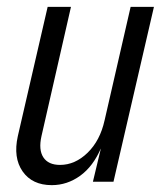

<svg xmlns="http://www.w3.org/2000/svg" viewBox="-20 -530 474 560"><path d="M131 10Q74 10 46 -30Q18 -70 32 -133L119 -510H187L101 -133Q92 -93 106.5 -71Q121 -49 155 -49Q199 -49 235.5 -84.5Q272 -120 285 -179L275 -99Q252 -45 214 -17.5Q176 10 131 10ZM251 0 274 -96H266L361 -510H429L311 0Z"/></svg>

Font: Instrument Sans Condensed
Style: Italic
Weight: 400
Width: 3
Italic angle: -13°
Designer: Rodrigo Fuenzalida
Foundry: fragTYPE
Version: Version 1.000;gftools[0.9.28]